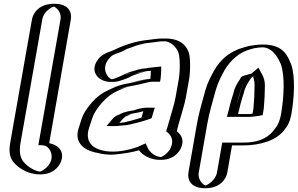

<svg xmlns="http://www.w3.org/2000/svg" viewBox="-20 -787 1585 1022"><path d="M170 -683C178 -729 223 -767 269 -767C315 -767 345 -729 337 -683L222 -29C224 -29 228 -27 229 -26L238 -24C276 -15 305 26 284 76C268 114 219 151 172 139L162 137C125 127 92 104 72 80C51 53 46 19 55 -31ZM185 -683C192 -721 229 -752 266 -752C303 -752 329 -721 322 -683L204 -14H217C220 -13 218 -13 221 -12L232 -9C263 -1 287 32 270 73C257 105 217 134 178 124L168 122C133 113 102 92 84 70C66 47 62 17 70 -31ZM185 -683 70 -31C62 17 66 47 84 70C102 92 133 113 168 122L178 124C217 134 257 105 270 73C287 32 263 -1 232 -9L221 -12C218 -13 220 -12 217 -14H204L322 -683C329 -721 303 -752 266 -752C229 -752 192 -721 185 -683ZM170 -683 55 -31C46 19 51 53 72 80C92 104 124 127 162 137L172 139C221 151 268 115 284 76C305 26 276 -15 238 -24C232 -25 228 -26 223 -29H222L337 -683C345 -729 315 -767 269 -767C223 -767 178 -729 170 -683ZM205 -683C213 -731 263 -752 266 -752C269 -752 310 -731 302 -683L184 -14H204L220 -11C237 -6 268 28 249 75C236 105 202 125 194 126H190L180 124C154 117 123 96 105 74C86 50 81 18 90 -31ZM150 -683 35 -31C26 18 31 49 51 75C71 99 103 124 149 136L161 138C168 140 176 141 184 141C261 145 293 101 304 75C323 29 301 -12 245 -24L242 -26L357 -683C363 -719 349 -767 269 -767C189 -767 156 -719 150 -683Z M803 -414C788 -413 782 -412 767 -409C747 -409 724 -400 707 -396C693 -392 679 -386 664 -381C644 -369 618 -359 595 -353C523 -334 472 -408 523 -475C542 -500 563 -509 592 -518C648 -543 705 -568 778 -575C796 -578 822 -582 843 -582H862C919 -582 956 -544 967 -503C976 -462 973 -390 963 -345L950 -272C942 -226 926 -181 915 -140L909 -119C906 -109 903 -102 901 -92C925 -76 943 -42 924 1C908 39 859 75 812 61C777 54 748 35 734 7C733 8 731 8 730 8L695 18C662 26 626 32 588 35C560 38 533 33 511 28C444 16 391 -28 420 -110C430 -141 438 -172 453 -195C465 -215 479 -230 494 -248C516 -273 543 -296 572 -309L592 -318C620 -331 645 -340 678 -345C714 -353 754 -367 794 -367H800C803 -383 803 -398 803 -414ZM764 -199C761 -189 757 -176 754 -165C735 -157 716 -154 695 -147L677 -143C664 -139 646 -134 629 -134C620 -133 609 -132 598 -131H596C603 -140 612 -151 621 -159C621 -160 621 -160 622 -160L644 -170C661 -180 687 -183 708 -187C727 -192 742 -199 764 -199ZM804 -429C789 -428 782 -426 768 -424C742 -423 721 -414 705 -410C664 -399 634 -378 594 -367C533 -351 495 -414 535 -467C551 -488 567 -495 596 -504C653 -531 704 -552 777 -560C796 -562 821 -567 840 -567H859C909 -567 942 -533 952 -497C960 -458 958 -389 948 -345L935 -272C927 -228 911 -182 900 -141L894 -120C892 -112 890 -105 887 -98L885 -84C908 -69 928 -44 910 -3C897 28 856 57 818 46L808 44C781 37 759 20 748 -1L742 -12L732 -8L693 4C662 12 627 17 589 20C564 23 539 18 517 13C454 2 410 -37 435 -108C445 -140 453 -169 466 -189C493 -231 532 -275 577 -296L597 -305C624 -318 646 -325 678 -330C717 -336 753 -352 791 -352H812L815 -370C816 -387 818 -401 818 -417V-430ZM609 -167 620 -174 639 -183C657 -194 684 -198 707 -202C722 -206 742 -214 767 -214H784L779 -197C775 -184 770 -168 766 -155C743 -146 718 -140 696 -133L679 -129C666 -125 647 -119 627 -119C619 -118 606 -117 596 -116H565L585 -139C591 -146 599 -158 609 -167ZM804 -429 818 -430V-417C818 -401 816 -387 815 -370L812 -352H791C754 -352 717 -338 679 -330C646 -323 625 -318 597 -305L577 -296C551 -284 525 -263 505 -240C490 -222 476 -207 466 -189C454 -168 445 -141 435 -108C410 -37 453 2 516 13C539 17 563 23 589 20C627 17 662 12 693 4L732 -8L742 -12L748 -1C759 20 781 37 808 44L818 46C856 57 897 28 910 -3C928 -44 908 -69 885 -84L887 -98C890 -105 892 -112 894 -120L900 -141C911 -182 927 -228 935 -272L948 -345C958 -389 960 -458 952 -497C942 -533 909 -567 859 -567H840C822 -567 797 -563 778 -560C748 -556 715 -550 688 -542C657 -533 628 -519 596 -504C567 -495 551 -488 535 -467C495 -414 533 -351 594 -367C617 -373 642 -384 660 -395C675 -400 689 -405 705 -410C721 -415 742 -423 768 -424C782 -426 789 -428 804 -429ZM609 -167C599 -158 591 -146 585 -139L565 -116H596C606 -117 619 -118 627 -119C647 -119 666 -125 679 -129L696 -133C718 -140 743 -146 766 -155C770 -168 775 -184 779 -197L784 -214H767C742 -214 722 -206 707 -202C687 -198 659 -195 639 -183L620 -174ZM800 -367H794C752 -367 714 -351 678 -345C645 -340 619 -331 592 -318L572 -309C523 -287 482 -241 453 -195C438 -171 430 -141 420 -110C391 -28 445 16 511 28C534 34 560 38 588 35C626 32 662 26 695 18L734 7C747 33 776 53 812 61C860 74 908 39 924 1C944 -44 923 -75 901 -92C903 -102 906 -109 909 -119L915 -140C926 -181 942 -226 950 -272L963 -345C973 -391 976 -460 967 -503C959 -544 918 -582 862 -582H843C822 -582 795 -577 778 -575C706 -569 645 -543 592 -518C563 -509 542 -500 523 -475C489 -431 501 -382 534 -361C572 -337 629 -360 664 -381C698 -392 725 -407 766 -409C780 -409 788 -412 803 -414C803 -400 802 -381 800 -367ZM629 -134C647 -134 664 -139 677 -143L695 -147C714 -153 735 -158 754 -165C757 -175 761 -189 764 -199C742 -199 727 -192 709 -187C687 -181 662 -180 644 -170L626 -162C614 -154 605 -142 596 -131H598C607 -132 621 -134 629 -134ZM798 -429C784 -428 772 -426 762 -424C724 -422 701 -412 690 -409C648 -399 626 -380 587 -368C583 -367 578 -365 575 -365C559 -367 515 -416 557 -471C574 -493 587 -498 612 -506C631 -512 651 -525 657 -527C677 -533 695 -541 704 -544C728 -551 761 -558 783 -560C803 -562 830 -567 840 -567H859C880 -567 921 -542 932 -500C940 -460 938 -390 928 -345L915 -272C907 -227 891 -182 880 -141L874 -120C872 -112 870 -105 867 -98L865 -87C886 -73 909 -46 889 -1C877 28 844 48 836 49C835 49 832 48 831 48L821 46C802 41 779 25 768 3L755 -24L713 -5L678 6C633 18 579 26 528 14C482 6 427 -28 455 -109C465 -140 473 -170 487 -192C511 -233 556 -280 597 -299L617 -308C642 -320 659 -326 688 -331C732 -338 768 -352 791 -352H832L835 -369C836 -386 838 -399 838 -415V-433ZM588 -163C578 -154 570 -143 563 -135L547 -116H600C609 -117 622 -118 629 -119C658 -120 680 -126 694 -130L712 -134C730 -140 751 -144 777 -154L787 -158C791 -171 795 -186 799 -198L804 -214H767C729 -214 703 -203 693 -200C676 -197 643 -193 618 -179L600 -171ZM780 -367C729 -364 692 -348 667 -344C629 -338 599 -328 571 -314L552 -305C499 -281 461 -237 432 -192C418 -170 410 -140 400 -109C374 -36 416 12 499 27C523 33 555 39 594 35C638 31 682 24 720 13C738 38 777 62 825 64C901 68 934 24 944 -1C962 -42 945 -70 921 -88C923 -100 926 -108 929 -120L935 -141C946 -182 962 -227 970 -272L983 -345C993 -390 995 -459 987 -500C978 -535 948 -582 862 -582H843C811 -582 783 -576 772 -575C693 -568 627 -541 573 -515C542 -505 519 -493 502 -471C445 -396 523 -331 611 -355C637 -362 664 -372 684 -384C711 -393 748 -408 768 -409C774 -409 778 -410 783 -411C783 -397 782 -381 780 -367ZM647 -166 665 -174C668 -176 676 -179 678 -180C700 -185 724 -189 743 -195C740 -184 736 -172 733 -161C716 -155 698 -151 679 -145L662 -141C644 -135 632 -134 616 -133C625 -144 635 -157 647 -166Z M1339 -382C1340 -382 1342 -382 1343 -383C1351 -369 1355 -352 1355 -331C1355 -293 1353 -251 1349 -209L1344 -184C1335 -183 1323 -181 1314 -180H1227C1229 -188 1231 -195 1233 -202L1240 -232C1245 -251 1251 -273 1257 -292C1262 -320 1279 -343 1292 -363C1296 -366 1304 -376 1310 -376C1320 -378 1328 -382 1339 -382ZM1072 215C1117 215 1162 176 1170 131L1195 -13H1272C1399 -13 1491 -65 1511 -180C1526 -266 1534 -381 1510 -448C1489 -499 1460 -550 1380 -550C1358 -550 1337 -547 1318 -543L1295 -537C1228 -519 1175 -474 1141 -415C1123 -382 1105 -350 1093 -307C1078 -249 1060 -192 1048 -126L1003 131C995 176 1027 215 1072 215ZM1338 -397 1349 -406 1356 -392C1364 -376 1371 -358 1371 -334C1371 -295 1368 -252 1364 -210L1357 -171L1344 -169C1334 -167 1322 -166 1312 -165H1208L1212 -181C1214 -189 1216 -197 1218 -203L1225 -233C1230 -253 1237 -275 1243 -293C1249 -325 1267 -352 1281 -372C1284 -374 1291 -388 1311 -391C1316 -392 1325 -396 1338 -397ZM1074 200C1111 200 1148 168 1155 131L1183 -28H1275C1397 -28 1477 -75 1496 -180C1511 -264 1518 -377 1496 -441C1475 -491 1449 -535 1377 -535C1357 -535 1338 -532 1319 -528L1296 -523C1234 -507 1185 -465 1154 -410C1136 -377 1119 -346 1108 -306C1093 -247 1074 -190 1063 -126L1018 131C1011 168 1037 200 1074 200ZM1338 -397C1325 -396 1316 -392 1311 -391C1291 -388 1284 -374 1281 -372C1267 -352 1249 -325 1243 -293C1237 -275 1230 -253 1225 -233L1218 -203C1216 -197 1214 -189 1212 -181L1208 -165H1312C1322 -166 1334 -167 1344 -169L1357 -171L1364 -210C1368 -252 1371 -295 1371 -334C1371 -358 1364 -376 1356 -392L1349 -406ZM1074 200C1037 200 1011 168 1018 131L1063 -126C1074 -190 1093 -247 1108 -306C1119 -346 1136 -377 1154 -410C1185 -465 1234 -507 1296 -523L1319 -528C1338 -532 1357 -535 1377 -535C1449 -535 1475 -491 1496 -441C1518 -377 1511 -264 1496 -180C1477 -75 1397 -28 1275 -28H1183L1155 131C1148 168 1111 200 1074 200ZM1343 -383 1342 -382C1330 -381 1321 -378 1312 -376C1299 -373 1300 -372 1293 -364C1280 -345 1263 -320 1258 -293C1254 -274 1245 -252 1240 -232L1233 -202C1231 -195 1229 -188 1227 -180H1314C1322 -181 1335 -183 1344 -184L1349 -209C1353 -249 1355 -293 1355 -331C1355 -352 1349 -372 1343 -383ZM1072 215C1027 215 995 176 1003 131L1048 -126C1060 -192 1078 -249 1093 -307C1105 -350 1123 -382 1141 -415C1175 -474 1228 -519 1295 -537L1318 -543C1338 -547 1358 -550 1380 -550C1460 -550 1489 -499 1510 -448C1534 -380 1526 -267 1511 -180C1491 -66 1399 -13 1272 -13H1195L1170 131C1162 176 1117 215 1072 215ZM1288 -387C1257 -379 1262 -371 1259 -368C1246 -348 1228 -322 1223 -292C1217 -273 1210 -252 1205 -232L1198 -203C1196 -197 1194 -189 1192 -181L1188 -165H1316C1328 -166 1340 -168 1355 -170L1378 -174L1384 -209C1388 -251 1390 -293 1390 -332C1390 -354 1385 -372 1377 -387L1356 -427L1318 -395C1297 -391 1303 -390 1288 -387ZM1074 200C1065 199 1031 173 1038 131L1083 -126C1094 -191 1113 -248 1128 -306C1140 -348 1157 -380 1175 -413C1208 -470 1260 -511 1311 -524L1332 -530C1349 -533 1364 -535 1377 -535C1419 -535 1452 -500 1475 -445C1498 -380 1491 -265 1476 -180C1468 -136 1457 -118 1436 -92C1397 -43 1340 -28 1275 -28H1163L1135 131C1128 173 1083 199 1074 200ZM1327 -378C1333 -365 1335 -350 1335 -332C1335 -293 1333 -250 1329 -209L1324 -182C1319 -181 1315 -181 1310 -180H1247C1249 -188 1251 -196 1253 -203L1260 -233C1265 -253 1272 -274 1278 -293C1284 -323 1301 -348 1314 -368C1318 -373 1320 -375 1323 -377ZM1072 215C1152 215 1184 166 1190 131L1215 -13H1272C1372 -13 1451 -42 1491 -92C1512 -118 1523 -137 1531 -180C1546 -266 1553 -377 1530 -444C1511 -490 1489 -550 1380 -550C1351 -550 1326 -546 1304 -542L1279 -535C1201 -514 1152 -468 1120 -412C1102 -379 1085 -348 1073 -306C1058 -248 1039 -191 1028 -126L983 131C977 166 992 215 1072 215Z"/></svg>

Font: Blanket
Style: Black
Weight: 900
Foundry: Cannot Into Space Fonts
Version: Version 0.9